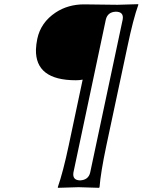

<svg xmlns="http://www.w3.org/2000/svg" viewBox="-20 -668 685 923"><path d="M488.8 -574.2 333 161.1Q327.1 198.2 364.7 199.2Q405.3 197.3 413.6 161.1L569.8 -574.2Q576.2 -611.3 537.1 -611.8Q497.6 -610.4 488.8 -574.2ZM544.9 -645Q544.9 -645 644.5 -647.9L645 -645Q620.6 -577.6 592.8 -444.8L491.2 32.2Q463.9 161.6 458.5 231.9L456.1 234.9Q455.1 234.9 357.9 231.9Q357.9 231.9 258.8 234.9L257.8 231.9Q283.2 159.2 310.1 32.2L377.4 -285.2Q362.3 -282.2 344.7 -282.2Q149.4 -282.2 152.8 -430.2Q153.8 -454.6 159.2 -481Q175.8 -560.1 247.6 -607.9Q307.1 -647 384.3 -647Q431.2 -647 502 -645.5Q534.7 -645 544.9 -645Z"/></svg>

Font: Linux Biolinum Capitals O
Style: Italic Samll Caps
Weight: 400
Italic angle: -12°
Designer: Philipp H. Poll
Foundry: Philipp H. Poll
Version: Version 0.6.2